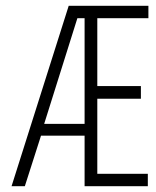

<svg xmlns="http://www.w3.org/2000/svg" viewBox="-20 -645 540 665"><path d="M20 0 218 -625H494V-582H317V-347H468V-303H317V-43H492V0H273V-175H122L66 0ZM133 -216H273V-582H248Z"/></svg>

Font: Inconsolata Light
Style: Regular
Weight: 300
Designer: Raph Levien, Cyreal, Brenton Simpson
Foundry: Raph Levien, Cyreal, Google
Version: Version 3.001